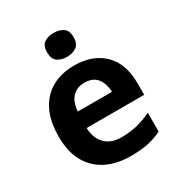

<svg xmlns="http://www.w3.org/2000/svg" viewBox="-180 -883 951 1017"><g transform="rotate(-30 295.5 -375.0)"><path d="M303 -556Q416 -556 482 -491.5Q548 -427 548 -308V-236H196Q198 -173 233.5 -137Q269 -101 332 -101Q385 -101 428 -111.5Q471 -122 517 -144V-29Q477 -9 432.5 0.5Q388 10 325 10Q243 10 180 -20.5Q117 -51 81 -113Q45 -175 45 -269Q45 -365 77.5 -428.5Q110 -492 168 -524Q226 -556 303 -556ZM304 -450Q261 -450 232.5 -422Q204 -394 199 -335H408Q407 -385 382 -417.5Q357 -450 304 -450ZM296 -760Q329 -760 353 -744.5Q377 -729 377 -687Q377 -646 353 -630Q329 -614 296 -614Q262 -614 238.5 -630Q215 -646 215 -687Q215 -729 238.5 -744.5Q262 -760 296 -760Z"/></g></svg>

Font: Noto Sans Telugu
Style: Bold
Weight: 700
Designer: Jelle Bosma - Monotype Design Team
Foundry: Monotype Imaging Inc.
Version: Version 2.005; ttfautohint (v1.8.4.7-5d5b)